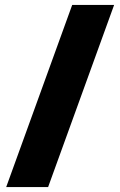

<svg xmlns="http://www.w3.org/2000/svg" viewBox="-20 -744 482 774"><path d="M440 -724 174 10H5L271 -724Z"/></svg>

Font: Noto Sans Arabic Blk
Style: Regular
Weight: 900
Designer: Monotype Design Team, Nadine Chahine, Nizar Qandah and Khaled Hosny
Foundry: Monotype Imaging Inc.
Version: Version 2.012; ttfautohint (v1.8.4.7-5d5b)